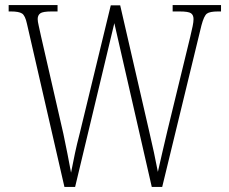

<svg xmlns="http://www.w3.org/2000/svg" viewBox="-20 -734 901 754"><path d="M86 -640Q79 -673 66.5 -681Q54 -689 23 -689H14V-714H206V-689H183Q148 -689 138 -681.5Q128 -674 128 -659Q128 -650 132 -633Q136 -616 141 -592L229 -208Q239 -161 245 -129.5Q251 -98 259 -56Q267 -97 274.5 -132.5Q282 -168 293 -210L415 -713H452L565 -222Q576 -175 584.5 -135.5Q593 -96 600 -59Q607 -91 617 -133.5Q627 -176 637 -219L727 -589Q733 -614 736.5 -631Q740 -648 740 -659Q740 -675 730 -682Q720 -689 685 -689H658V-714H848V-689H836Q804 -689 792.5 -680.5Q781 -672 771 -634L617 0H576L429 -643L275 0H233Z"/></svg>

Font: Noto Serif Myanmar Condensed ExtraLight
Style: Regular
Weight: 200
Width: 3
Designer: Ben Mitchell and the Monotype Design Team
Foundry: Monotype Imaging Inc.
Version: Version 2.106; ttfautohint (v1.8.4.7-5d5b)